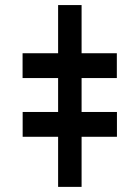

<svg xmlns="http://www.w3.org/2000/svg" viewBox="-20 -730 545 750"><path d="M207 -522V-710.2H298.7V-522H436.4V-425.1H298.7V-292.6H436.8V-195.7H298.7V0H207V-195.7H68.5V-292.6H207V-425.1H68.2V-522Z"/></svg>

Font: Inter P Extra Bold
Style: Regular
Weight: 800
Designer: Rasmus Andersson
Foundry: rsms
Version: Version 3.018;git-588b23468